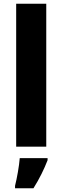

<svg xmlns="http://www.w3.org/2000/svg" viewBox="-20 -780 332 1021"><path d="M226 0V-760H66V0ZM233 72V61H85C82 102 70 169 60 208V221H158C190 170 214 121 233 72Z"/></svg>

Font: Noto Sans Gujarati UI SemiCondensed ExtraBold
Style: Regular
Weight: 800
Width: 4
Designer: Jelle Bosma - Monotype Design Team, Universal Thirst
Foundry: Monotype Imaging Inc.
Version: Version 2.106